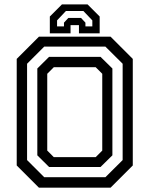

<svg xmlns="http://www.w3.org/2000/svg" viewBox="-20 -870 693 890"><path d="M160.5 0 57.5 -103V-597L160.5 -700H492.5L595.5 -597V-103L492.5 0ZM229.5 -141.5H423.5L454 -172V-528L423.5 -558.5H229.5L199 -528V-172ZM185 -48.5H468.5L548.5 -128V-574.5L468.5 -654H185L105.5 -574.5V-128ZM207.5 -96 153 -150V-552.5L207.5 -606.5H446L501 -552.5V-150L446 -96ZM386 -849.5 442 -793.5V-715.5H346V-753.5H307V-715.5H211V-793.5L267 -849.5ZM366.5 -819H285.5L244.5 -775.5V-747.5H276.5V-765L297 -787H355.5L376 -765V-747.5H408V-775.5Z"/></svg>

Font: Tourney Medium
Style: Regular
Weight: 500
Designer: Tyler Finck
Foundry: Etcetera Type Co
Version: Version 1.015